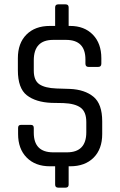

<svg xmlns="http://www.w3.org/2000/svg" viewBox="-20 -763 551 881"><path d="M281 98H247Q233 98 233 84V0H209Q142 0 102.5 -40Q63 -80 63 -148V-176Q63 -190 76 -190H122Q135 -190 135 -176V-154Q135 -64 224 -64H287Q376 -64 376 -156V-203Q376 -250 350 -269Q324 -288 271 -290L216 -291Q144 -294 103 -326Q62 -358 62 -441V-496Q62 -565 101.5 -604.5Q141 -644 209 -644H233V-729Q233 -743 247 -743H281Q295 -743 295 -729V-644H302Q367 -644 406 -604Q445 -564 445 -496V-471Q445 -456 431 -456H386Q372 -456 372 -471V-490Q372 -580 283 -580H224Q135 -580 135 -486V-439Q135 -394 160.5 -376.5Q186 -359 239 -357L301 -355Q369 -352 409 -319Q449 -286 449 -206V-148Q449 -79 409.5 -39.5Q370 0 302 0H295V84Q295 98 281 98Z"/></svg>

Font: Rajdhani Medium
Style: Regular
Weight: 500
Designer: Satya Rajpurohit, Jyotish Sonowal
Foundry: Indian Type Foundry
Version: Version 1.201 February 1, 2022